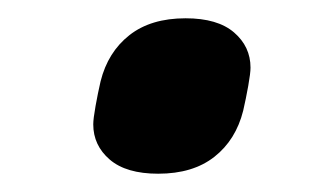

<svg xmlns="http://www.w3.org/2000/svg" viewBox="-20 -409 360 210"><path d="M153 -219Q118 -219 100 -234.5Q82 -250 82 -273Q82 -279 84.5 -293Q87 -307 90 -320Q98 -352 121.5 -370.5Q145 -389 183 -389Q218 -389 236 -373.5Q254 -358 254 -335Q254 -329 251.5 -315Q249 -301 246 -288Q238 -256 214.5 -237.5Q191 -219 153 -219Z"/></svg>

Font: IBM Plex Sans Cond
Style: Bold Italic
Weight: 700
Width: 3
Italic angle: -11°
Designer: Mike Abbink, Paul van der Laan, Pieter van Rosmalen
Foundry: Bold Monday
Version: Version 1.3